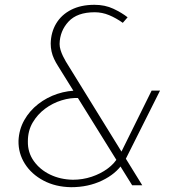

<svg xmlns="http://www.w3.org/2000/svg" viewBox="-20 -771 743 799"><path d="M572 0Q569 0 563 0Q557 0 549 0Q541 0 535.5 0Q530 0 530 0L221 -497Q212 -511 205 -526Q198 -541 194.5 -557Q191 -573 191 -590Q192 -637 214 -673.5Q236 -710 276.5 -730.5Q317 -751 373 -751Q417 -751 452 -734.5Q487 -718 511 -699L491 -676Q463 -696 434 -708Q405 -720 374 -720Q301 -720 265 -681Q229 -642 228 -588Q228 -576 232 -563Q236 -550 242 -537.5Q248 -525 254 -515ZM308 -363Q274 -365 236.5 -353.5Q199 -342 167.5 -318.5Q136 -295 116 -261Q96 -227 96 -183Q95 -137 120.5 -101Q146 -65 188.5 -44.5Q231 -24 283 -23Q324 -23 361.5 -35.5Q399 -48 428 -69.5Q457 -91 471 -117L491 -91Q462 -47 404.5 -19.5Q347 8 276 8Q211 7 161 -19.5Q111 -46 83.5 -89.5Q56 -133 57 -185Q59 -232 81 -271Q103 -310 139 -338Q175 -366 219 -380.5Q263 -395 309 -394ZM611 -394H646L497 -97L475 -119Z"/></svg>

Font: Josefin Sans ExtraLight
Style: Italic
Weight: 250
Italic angle: -7°
Designer: Santiago Orozco
Foundry: Typemade
Version: Version 2.000